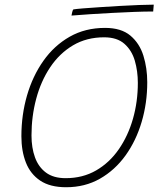

<svg xmlns="http://www.w3.org/2000/svg" viewBox="-20 -780 717 826"><path d="M264.5 25.5Q195.5 25.5 153.2 -2.8Q111 -31 91.5 -80.5Q72 -130 72 -194Q72 -285.5 96.2 -369.2Q120.5 -453 166.8 -518.5Q213 -584 279.8 -622Q346.5 -660 432 -660Q501.5 -660 541 -626.8Q580.5 -593.5 597 -540.2Q613.5 -487 613.5 -426Q613.5 -337 589.5 -255.8Q565.5 -174.5 520 -111.2Q474.5 -48 410 -11.2Q345.5 25.5 264.5 25.5ZM262.5 -13.5Q336 -13.5 393.5 -46.8Q451 -80 491 -137.8Q531 -195.5 552 -269Q573 -342.5 573 -423.5Q573 -474 560 -518.8Q547 -563.5 515.2 -591.5Q483.5 -619.5 428 -619.5Q352.5 -619.5 294.2 -585Q236 -550.5 196 -490.8Q156 -431 135.8 -355.2Q115.5 -279.5 115.5 -197Q115.5 -144.5 130.5 -103Q145.5 -61.5 177.8 -37.5Q210 -13.5 262.5 -13.5ZM639 -730.5Q603 -730.5 557.8 -728.8Q512.5 -727 464 -724.5Q415.5 -722 369.8 -719Q324 -716 287.5 -713Q288.5 -718.5 290.5 -727.2Q292.5 -736 295.5 -739.5Q307 -741.5 338 -744Q369 -746.5 410.5 -749.2Q452 -752 496.2 -754.5Q540.5 -757 579 -758.5Q617.5 -760 641.5 -760Z"/></svg>

Font: Grandstander Thin
Style: Italic
Weight: 100
Italic angle: -15°
Designer: Tyler Finck
Foundry: Etcetera Type Co
Version: Version 1.200